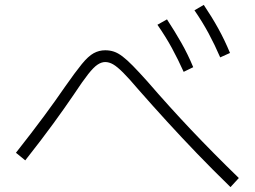

<svg xmlns="http://www.w3.org/2000/svg" viewBox="-20 -798 1040 783"><path d="M920 -35Q847 -106 784 -171.5Q721 -237 662.5 -301Q604 -365 546 -431Q507 -477 482.5 -501.5Q458 -526 441.5 -535.5Q425 -545 409 -545Q394 -545 378 -534.5Q362 -524 339.5 -495.5Q317 -467 280 -411Q244 -358 197 -293.5Q150 -229 83 -144L45 -175Q112 -260 160 -325Q208 -390 245 -444Q287 -504 313.5 -536.5Q340 -569 362 -581Q384 -593 409 -593Q428 -593 444.5 -587.5Q461 -582 479.5 -568Q498 -554 522 -529.5Q546 -505 581 -466Q670 -363 760 -268Q850 -173 954 -72ZM729 -505Q706 -556 681 -602Q656 -648 622 -697L661 -719Q693 -670 719.5 -623.5Q746 -577 768 -524ZM878 -564Q856 -615 831 -661.5Q806 -708 773 -756L811 -778Q844 -729 870 -682Q896 -635 918 -582Z"/></svg>

Font: M PLUS 1 Thin Light
Style: Regular
Weight: 300
Version: Version 1.001